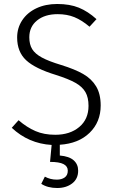

<svg xmlns="http://www.w3.org/2000/svg" viewBox="-20 -716 579 963"><path d="M280 10V64Q327 68 349.5 88Q372 108 372 140Q372 181 342 204Q312 227 267 227Q219 227 187 206L205 170Q232 185 265 185Q289 185 304.5 174Q320 163 320 140Q320 118 298.5 107Q277 96 231 96L239 11Q123 4 39 -75L73 -113Q115 -77 158 -58.5Q201 -40 257 -40Q331 -40 377.5 -79Q424 -118 424 -185Q424 -227 408.5 -254Q393 -281 358.5 -300.5Q324 -320 261 -340Q156 -372 111 -414Q66 -456 66 -528Q66 -576 91.5 -614.5Q117 -653 162.5 -674.5Q208 -696 267 -696Q330 -696 375.5 -677.5Q421 -659 464 -620L429 -582Q390 -615 353 -630Q316 -645 269 -645Q205 -645 166 -613.5Q127 -582 127 -529Q127 -493 141.5 -469.5Q156 -446 190 -427.5Q224 -409 287 -390Q355 -369 397 -345Q439 -321 462 -283Q485 -245 485 -187Q485 -104 429.5 -50Q374 4 280 10Z"/></svg>

Font: Statis Sans Light
Style: Regular
Weight: 300
Designer: bBox Type GmbH
Foundry: bBox Type GmbH
Version: Version 1.000